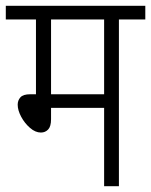

<svg xmlns="http://www.w3.org/2000/svg" viewBox="-20 -642 521 662"><path d="M390 -575V0H339V-270H156V-231Q156 -206 146 -195.5Q136 -185 121 -185Q102 -185 83.5 -201Q65 -217 53 -239.5Q41 -262 41 -281Q41 -296 50.5 -306.5Q60 -317 84 -317H104V-575H0V-622H481V-575ZM339 -575H156V-317H339Z"/></svg>

Font: Noto Sans Devanagari UI Condensed Light
Style: Regular
Weight: 300
Width: 3
Designer: Jelle Bosma - Monotype Design Team
Foundry: Monotype Imaging Inc.
Version: Version 2.004; ttfautohint (v1.8.4.7-5d5b)